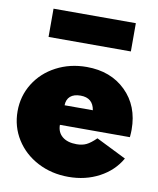

<svg xmlns="http://www.w3.org/2000/svg" viewBox="-82 -773 700 852"><g transform="rotate(10 268.0 -347.0)"><path d="M11.8 -233.6Q11.8 -302.3 47 -358.9Q82.3 -415.5 143.9 -447.7Q205.5 -480 280.5 -480Q389.1 -480 456.8 -413.6Q524.5 -347.3 524.5 -240.5Q524.5 -226.8 522.7 -206.4H207.3Q207.3 -172.7 230.5 -153.6Q253.6 -134.5 295 -134.5Q320 -134.5 338.6 -143.4Q357.3 -152.3 381.8 -176.4L517.3 -109.1Q484.5 -51.4 422.5 -18.4Q360.5 14.5 284.1 14.5Q207.7 14.5 145.5 -18Q83.2 -50.5 47.5 -107.3Q11.8 -164.1 11.8 -233.6ZM90 -581.8V-709.1H460.9V-581.8ZM275.5 -350Q245.5 -350 229.3 -335.9Q213.2 -321.8 212.7 -295.5H340Q331.4 -350 275.5 -350Z"/></g></svg>

Font: Spartan MB Black
Style: Regular
Weight: 900
Designer: Matt Bailey, Mirko Velimirovic
Foundry: Matt Bailey
Version: Version 1.005